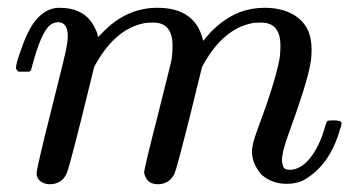

<svg xmlns="http://www.w3.org/2000/svg" viewBox="-20 -462 918 493"><path d="M108 11Q94 11 84 3.5Q74 -4 74 -17Q74 -30 112.5 -182.5Q151 -335 151 -342Q154 -357 154 -369Q154 -405 129 -405Q119 -405 109 -398Q85 -379 61 -287Q61 -286 60 -283.5Q59 -281 58.5 -280.5Q58 -280 57 -279Q56 -278 53.5 -278Q51 -278 49 -278Q47 -278 41 -278H27Q21 -284 21 -287Q21 -300 35 -337Q55 -395 79 -418Q103 -442 132 -442Q195 -442 220 -397Q231 -378 231 -369Q231 -367 232 -367L243 -378Q304 -442 384 -442Q481 -442 501 -360L502 -357L510 -367Q547 -411 596 -431Q627 -442 659 -442Q714 -442 747 -415Q780 -388 780 -336Q780 -313 777 -298Q768 -247 722 -121Q704 -73 704 -50Q705 -36 709 -31Q713 -26 724 -26Q752 -26 776.5 -56.5Q801 -87 815 -138Q818 -149 820.5 -151Q823 -153 837 -153Q857 -153 857 -146Q857 -139 853 -130Q827 -37 759 1Q741 10 716 10Q678 10 651 -14Q627 -42 627 -73Q627 -92 641 -129Q685 -246 697 -307Q700 -322 700 -345Q700 -404 651 -404Q633 -404 625 -402Q555 -387 506 -303L499 -291L466 -157Q433 -26 428 -16Q415 11 385 11Q361 11 353 -9L350 -18Q350 -29 384 -161Q392 -193 400.5 -227.5Q409 -262 414.5 -283.5Q420 -305 420 -307Q423 -322 423 -345Q423 -404 374 -404Q356 -404 348 -402Q278 -387 229 -303L222 -291L189 -157Q156 -26 151 -16Q138 11 108 11Z"/></svg>

Font: KaTeX_Math
Style: Italic
Weight: 400
Version: Version 3699957226